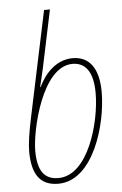

<svg xmlns="http://www.w3.org/2000/svg" viewBox="-54 -799 541 848"><g transform="rotate(-5 216.0 -375.0)"><path d="M170 10C326 10 396 -234 396 -377C396 -482 355 -537 281 -537C208 -537 157 -481 129 -422H127C133 -446 139 -473 146 -503L200 -760H174L75 -291C62 -230 54 -178 54 -144C54 -50 84 10 170 10ZM173 -15C111 -15 81 -54 81 -145C81 -232 142 -512 278 -512C334 -512 369 -471 369 -375C369 -245 305 -15 173 -15Z"/></g></svg>

Font: Noto Sans Condensed Thin
Style: Italic
Weight: 100
Width: 3
Italic angle: -12°
Designer: Monotype Design Team
Foundry: Monotype Imaging Inc.
Version: Version 2.013